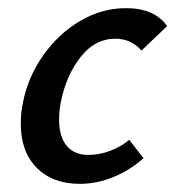

<svg xmlns="http://www.w3.org/2000/svg" viewBox="-20 -445 430 471"><path d="M263 -350Q213 -350 178 -305.5Q143 -261 130 -198Q125 -177 125 -151Q125 -110 143.5 -87.5Q162 -65 196 -65Q224 -65 250.5 -75Q277 -85 297 -102L332 -57Q300 -28 259 -11Q218 6 176 6Q109 6 70 -33.5Q31 -73 31 -141Q31 -170 36 -192Q48 -255 85.5 -308.5Q123 -362 176.5 -393.5Q230 -425 289 -425Q359 -425 390 -381L327 -321Q302 -350 263 -350Z"/></svg>

Font: Ysabeau Semibold
Style: Italic
Weight: 600
Italic angle: -12°
Designer: Christian Thalmann (Catharsis Fonts)
Version: Version 0.003